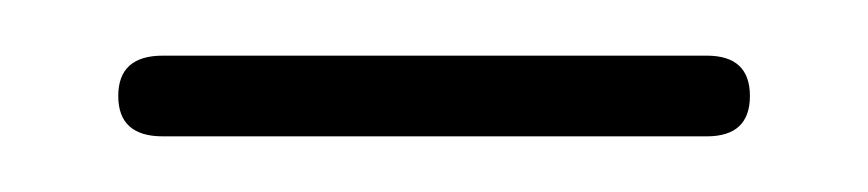

<svg xmlns="http://www.w3.org/2000/svg" viewBox="-20 -584 312 69"><path d="M22.5 -549.5Q22.5 -564 38.5 -564H234Q249.5 -564 249.5 -549.5Q249.5 -535 234 -535H38.5Q22.5 -535 22.5 -549.5Z"/></svg>

Font: Fraunces 72pt SuperSoft Thin
Style: Regular
Weight: 100
Version: Version 1.000;[b76b70a41]